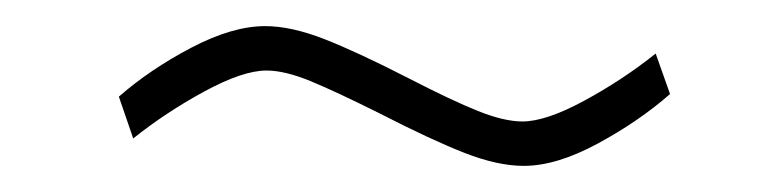

<svg xmlns="http://www.w3.org/2000/svg" viewBox="-20 -339 600 147"><path d="M271 -252Q237 -269 217.5 -277Q198 -285 184 -285Q166 -285 136.5 -269Q107 -253 82 -233L71 -265Q95 -286 126.5 -302.5Q158 -319 183 -319Q203 -319 228.5 -309Q254 -299 293 -279Q326 -262 346 -254Q366 -246 380 -246Q398 -246 427.5 -262Q457 -278 482 -298L493 -267Q469 -246 437.5 -229Q406 -212 381 -212Q361 -212 335.5 -222Q310 -232 271 -252Z"/></svg>

Font: Cairo ExtraLight
Style: Regular
Weight: 275
Designer: Mohamed Gaber, Accademia di Belle Arti di Urbino and others
Foundry: Kief Type Foundry, Accademia di Belle Arti di Urbino and others
Version: Version 3.011